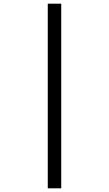

<svg xmlns="http://www.w3.org/2000/svg" viewBox="-20 -780 591 1041"><path d="M239 -760H312V241H239Z"/></svg>

Font: Noto Sans Khojki
Style: Regular
Weight: 400
Designer: Monotype Design Team
Foundry: Monotype Imaging Inc.
Version: Version 2.003; ttfautohint (v1.8.4.7-5d5b)